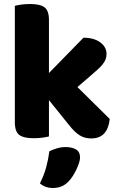

<svg xmlns="http://www.w3.org/2000/svg" viewBox="-20 -681 595 957"><path d="M224 -1Q213 2 192.5 5Q172 8 148 8Q98 8 76 -8.5Q54 -25 54 -72V-652Q65 -655 85.5 -658Q106 -661 130 -661Q180 -661 202 -644.5Q224 -628 224 -581V-317L396 -493Q448 -493 479.5 -470Q511 -447 511 -412Q511 -397 506 -384.5Q501 -372 490.5 -359Q480 -346 463.5 -331.5Q447 -317 425 -298L366 -247L527 -88Q522 -41 499.5 -16Q477 9 434 9Q402 9 377 -6.5Q352 -22 323 -59L224 -182ZM322 223Q305 241 285.5 248.5Q266 256 243 256Q205 256 179 233Q200 191 210.5 151.5Q221 112 226 73Q242 65 263.5 58.5Q285 52 307 52Q339 52 359 64Q379 76 379 104Q379 116 373.5 132.5Q368 149 360 165.5Q352 182 342 197.5Q332 213 322 223Z"/></svg>

Font: Baloo Paaji 2 ExtraBold
Style: Regular
Weight: 800
Designer: Shuchita Grover, Noopur Datye and Ek Type
Foundry: Ek Type
Version: Version 1.640;hotconv 1.0.111;makeotfexe 2.5.65597; ttfautoh